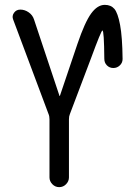

<svg xmlns="http://www.w3.org/2000/svg" viewBox="-20 -770 540 790"><path d="M411.1 -750Q436.5 -750 450.7 -733.4Q464.8 -716.8 474.1 -667.5Q483.4 -618.2 484.4 -527.3Q484.4 -511.7 473.1 -501Q461.9 -490.2 446.3 -490.2Q430.7 -490.2 419.9 -501Q409.2 -511.7 409.2 -528.3Q408.2 -645.5 401.4 -644.5Q396.5 -644.5 354.5 -530.3L267.6 -300.8Q263.7 -292 263.7 -279.3V-40Q263.7 -24.4 252 -12.2Q240.2 0 223.6 0Q207 0 195.3 -12.2Q183.6 -24.4 183.6 -40V-279.3Q183.6 -292 179.7 -300.8L34.2 -689.5Q28.3 -704.1 37.6 -717.3Q46.9 -730.5 63.5 -730.5Q82 -730.5 98.1 -719.2Q114.3 -708 120.1 -689.5L224.6 -376Q224.6 -375 225.6 -375Q226.6 -375 226.6 -376L298.8 -589.8Q329.1 -678.7 355 -714.4Q380.9 -750 411.1 -750Z"/></svg>

Font: Rounded-X Mgen+ 1mn regular
Style: Regular
Weight: 400
Designer: [Source Han Sans]
Ryoko NISHIZUKA  (kana & ideographs); Paul D. Hunt (Latin, Greek & Cyrillic); Wenlong ZHANG  (bopomofo
Version: Version 1.059.20150602